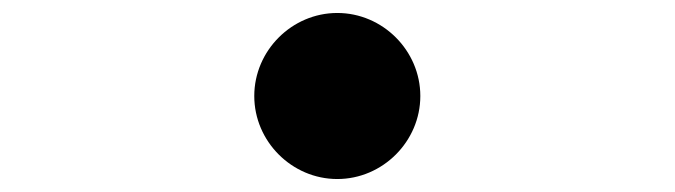

<svg xmlns="http://www.w3.org/2000/svg" viewBox="-20 -528 1040 296"><path d="M500 -508C430 -508 372 -450 372 -380C372 -310 430 -252 500 -252C570 -252 628 -310 628 -380C628 -450 570 -508 500 -508Z"/></svg>

Font: Source Han Sans CN
Style: Bold
Weight: 700
Designer: Ryoko NISHIZUKA 西塚涼子 (kana, bopomofo & ideographs); Paul D. Hunt (Latin, Greek & Cyrillic); Sandoll Communications 산돌커뮤니
Foundry: Adobe
Version: Version 2.001;hotconv 1.0.107;makeotfexe 2.5.65593